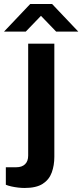

<svg xmlns="http://www.w3.org/2000/svg" viewBox="-72 -744 409 954"><path d="M50 190Q35 190 18 188Q1 186 -15 182.5Q-31 179 -43 174V87H9Q37 87 52.5 72Q68 57 68 29V-527H198V35Q198 78 185 113.5Q172 149 140 169.5Q108 190 50 190ZM-52 -587 78 -724H187L317 -587H207L101 -697H162L56 -587Z"/></svg>

Font: Archivo SemiExpanded SemiBold
Style: Regular
Weight: 600
Width: 6
Designer: Hector Gatti
Foundry: Omnibus-Type
Version: Version 2.001